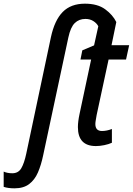

<svg xmlns="http://www.w3.org/2000/svg" viewBox="-146 -785 723 1045"><path d="M-67 240Q-102 240 -126 232V149Q-106 158 -79 158Q-46 158 -30 130.5Q-14 103 -3 51L131 -582Q151 -675 195.5 -720Q240 -765 316 -765Q385 -765 426.5 -734.5Q468 -704 487 -665L461 -539H557L540 -461H445L380 -159Q378 -146 375.5 -132.5Q373 -119 373 -110Q373 -72 409 -72Q435 -72 463 -83V-8Q446 0 421.5 5Q397 10 376 10Q278 10 278 -93Q278 -123 287 -165L350 -461H292L302 -511L366 -538L389 -642Q381 -658 362.5 -670Q344 -682 319 -682Q284 -682 261 -659.5Q238 -637 226 -581L89 60Q78 113 60.5 153.5Q43 194 12.5 217Q-18 240 -67 240Z"/></svg>

Font: Noto Sans Condensed Medium
Style: Italic
Weight: 500
Width: 3
Italic angle: -12°
Designer: Monotype Design Team
Foundry: Monotype Imaging Inc.
Version: Version 2.013; ttfautohint (v1.8.4.7-5d5b)